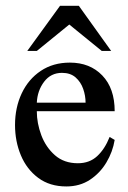

<svg xmlns="http://www.w3.org/2000/svg" viewBox="-20 -634 445 667"><path d="M360.8 -158.2 378.4 -147.9Q371.6 -106.4 349.6 -69.6Q327.6 -32.7 292.5 -9.5Q257.3 13.7 210.4 13.7Q152.8 13.7 112.8 -16.1Q72.8 -45.9 52.5 -94.5Q32.2 -143.1 32.2 -199.7Q32.2 -260.3 55.4 -309.6Q78.6 -358.9 121.6 -387.7Q164.6 -416.5 222.7 -416.5Q292.5 -416.5 335.4 -371.8Q378.4 -327.1 378.4 -247.6H107.9Q107.9 -206.1 123.5 -164.3Q139.2 -122.6 170.9 -94.7Q202.6 -66.9 250.5 -66.9Q291 -66.9 317.6 -91.6Q344.2 -116.2 360.8 -158.2ZM107.9 -277.3H277.3Q277.3 -301.3 269 -325.2Q260.7 -349.1 242.7 -365Q224.6 -380.9 195.3 -380.9Q156.7 -380.9 133.3 -350.1Q109.9 -319.3 107.9 -277.3ZM366.2 -457H333.5L220.7 -548.8L107.9 -457H74.7L188.5 -613.8H253.9Z"/></svg>

Font: Scheherazade New Medium
Style: Regular
Weight: 500
Designer: SIL International
Foundry: SIL International
Version: Version 4.000